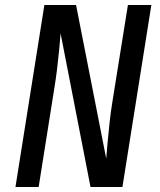

<svg xmlns="http://www.w3.org/2000/svg" viewBox="-20 -750 640 770"><path d="M42 0 158 -730H285L406 -114Q408 -140 411.5 -178.5Q415 -217 419.5 -258.5Q424 -300 430 -337L493 -730H587L471 0H343L223 -616Q221 -590 217.5 -552.5Q214 -515 209 -474Q204 -433 198 -397L135 0Z"/></svg>

Font: JetBrains Mono NL Medium
Style: Italic
Weight: 500
Italic angle: -9°
Monospace: yes
Designer: Philipp Nurullin, Konstantin Bulenkov
Foundry: JetBrains
Version: Version 2.305; ttfautohint (v1.8.4.7-5d5b)